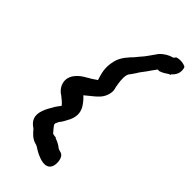

<svg xmlns="http://www.w3.org/2000/svg" viewBox="-268 -772 971 971"><g transform="rotate(45 217.5 -287.0)"><path d="M77 -289C25 -236 61 -181 92 -164C105 -154 122 -140 130 -129C128 -125 125 -121 122 -118L110 -101L101 -85C92 -70 81 -51 75 -27C64 19 91 40 112 55C125 70 144 95 178 102C181 103 190 107 196 112C196 112 288 173 313 120C323 100 321 51 294 42C287 40 272 37 265 29C253 20 240 14 223 8L224 5H216C203 3 198 3 194 -5C185 -15 178 -23 170 -35L171 -41H169C173 -51 172 -45 178 -61C181 -64 189 -73 199 -93C206 -105 214 -120 217 -135C224 -164 215 -186 208 -198C199 -213 185 -231 170 -244C172 -245 214 -280 214 -280C224 -289 251 -309 259 -345C263 -361 262 -375 257 -389C252 -418 247 -444 253 -470C255 -477 258 -482 267 -493L282 -515C285 -521 287 -524 293 -532L311 -556C321 -572 332 -585 344 -602H356C375 -608 391 -620 402 -627H408L409 -633C437 -656 439 -687 430 -707C417 -715 390 -720 367 -712C364 -708 358 -700 357 -700H356C333 -694 310 -681 291 -660C271 -633 255 -606 235 -585L234 -584L216 -562C199 -544 167 -513 158 -472C145 -417 158 -383 168 -351C149 -338 138 -330 129 -326C119 -318 101 -313 77 -289Z"/></g></svg>

Font: Stray Cat
Style: ExBlkCnObl
Weight: 1000
Version: Version 1.0